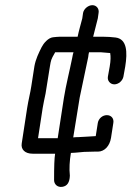

<svg xmlns="http://www.w3.org/2000/svg" viewBox="-20 -640 508 742"><path d="M254 -49C259 -49 266 -50 272 -50L305 -53L343 -54H358C384 -54 404 -76 409 -107L418 -165C421 -182 410 -195 393 -195C376 -195 361 -182 358 -165L350 -114L318 -112L281 -110C276 -110 270 -110 263 -109L288 -263L321 -420C322 -426 322 -432 324 -438H370C374 -438 402 -435 406 -435V-433C408 -423 408 -406 404 -383L397 -344C394 -328 406 -314 422 -314C438 -314 454 -328 457 -344L464 -383C473 -439 471 -489 427 -495C410 -497 395 -498 380 -498H340L358 -569L361 -590C364 -606 353 -620 337 -620C321 -620 304 -606 301 -590L298 -569C292 -545 285 -523 280 -498H210C204 -498 195 -497 185 -496C166 -494 148 -472 141 -458C130 -436 118 -412 113 -384L101 -307C97 -280 90 -255 85 -223L64 -86C60 -62 77 -46 106 -46H193C190 -28 189 3 189 56C189 72 202 85 221 82C240 79 249 65 250 39C247 12 249 -19 254 -49ZM203 -106H127L145 -223C148 -241 152 -259 156 -278L173 -384C177 -407 177 -410 191 -434C192 -436 193 -437 193 -438H264C262 -433 261 -426 259 -416C249 -366 235 -312 227 -262Z"/></svg>

Font: Squarish
Style: It
Weight: 400
Foundry: Cannot Into Space Fonts
Version: Version 0.272